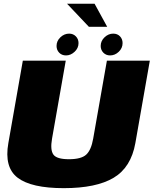

<svg xmlns="http://www.w3.org/2000/svg" viewBox="-20 -998 818 1022"><path d="M319.5 3.5Q492.5 3.5 585 -51.8Q677.5 -107 700.5 -236.5L777.5 -675H549L476 -260Q465.5 -199.5 439 -175Q412.5 -150.5 347 -150.5Q282 -150.5 264.2 -175.2Q246.5 -200 257 -260L330 -675H101.5L24.5 -236.5Q1.5 -107 74.2 -51.8Q147 3.5 319.5 3.5ZM331.5 -703Q356.5 -703 377.2 -722.5Q398 -742 398 -768.5Q398 -790 383.8 -804.5Q369.5 -819 348 -819Q322 -819 301.5 -799.5Q281 -780 281 -753.5Q281 -732 295 -717.5Q309 -703 331.5 -703ZM566 -703Q592 -703 612.2 -722.5Q632.5 -742 632.5 -768.5Q632.5 -790 618.8 -804.5Q605 -819 582.5 -819Q557 -819 536.5 -799.5Q516 -780 516 -753.5Q516 -732 530.2 -717.5Q544.5 -703 566 -703ZM453 -855.5H550.5L483.5 -978H337Z"/></svg>

Font: Anybody Black
Style: Italic
Weight: 900
Italic angle: -10°
Designer: Tyler Finck
Foundry: Etcetera Type Company
Version: Version 1.113;gftools[0.9.25]